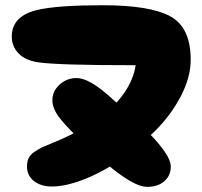

<svg xmlns="http://www.w3.org/2000/svg" viewBox="-20 -714 773 733"><path d="M178 -2Q231 -2 301.5 -29.5Q372 -57 442.5 -106Q513 -155 573 -215Q633 -275 670.5 -347Q708 -419 708 -486Q708 -609 630.5 -651.5Q553 -694 372 -694Q203 -694 127 -677Q25 -655 25 -574Q25 -537 51 -510Q77 -483 127 -476Q201 -465 498 -465Q490 -414 459 -366.5Q428 -319 381.5 -282.5Q335 -246 286 -218.5Q237 -191 182 -169Q153 -157 141 -151.5Q129 -146 112.5 -135Q96 -124 89.5 -110.5Q83 -97 83 -78Q83 -44 109.5 -23Q136 -2 178 -2ZM537 -1Q580 1 606 -21Q632 -43 632 -77Q632 -102 608 -136Q584 -170 557.5 -196.5Q531 -223 468 -282Q382 -364 346 -387Q303 -416 272 -416Q235 -416 207.5 -391Q180 -366 180 -331Q180 -298 210.5 -260Q241 -222 311 -156Q472 -4 537 -1Z"/></svg>

Font: Cherry Bomb
Style: Regular
Weight: 400
Designer: satsuyako
Foundry: satsuyako
Version: Version 4.0